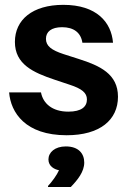

<svg xmlns="http://www.w3.org/2000/svg" viewBox="-20 -532 515 773"><path d="M248.3 12.5C382.5 12.5 455 -49.2 455 -142.5C455 -234.2 382.5 -267.5 295.8 -295L235.8 -314.2C187.5 -330 165 -346.7 165 -375.8C165 -404.2 186.7 -422.5 230 -422.5C277.5 -422.5 305.8 -400 311.7 -360H435C428.3 -442.5 369.2 -512.5 235 -512.5C110.8 -512.5 40 -452.5 40 -363.3C40 -273.3 113.3 -240 200.8 -210.8L260.8 -190.8C309.2 -175 330 -158.3 330 -131.7C330 -102.5 308.3 -82.5 255 -82.5C190 -82.5 153.3 -115.8 145 -160H16.7C23.3 -79.2 81.7 12.5 248.3 12.5ZM265 220.8C292.5 192.5 319.2 159.2 319.2 122.5C319.2 86.7 296.7 57.5 245 57.5C200.8 57.5 175 81.7 175 110C175 137.5 199.2 150 217.5 153.3C209.2 172.5 189.2 200 173.3 216.7V220.8Z"/></svg>

Font: Familjen Grotesk
Style: Bold
Weight: 700
Designer: Anders Wikstroem, Jonas Baeckman, Matilda Gysing, Kristian Moeller
Foundry: Familjen STHLM AB
Version: Version 2.000